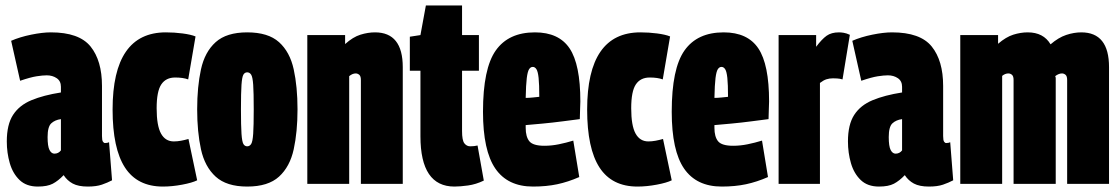

<svg xmlns="http://www.w3.org/2000/svg" viewBox="-20 -676 4119 706"><path d="M5 -156Q5 -218 28 -253.5Q51 -289 95.5 -307.5Q140 -326 204 -336V-357Q204 -378 188.5 -388.5Q173 -399 152 -399Q137 -399 114.5 -395.5Q92 -392 54 -379L21 -526Q53 -540 94.5 -548.5Q136 -557 167 -557Q271 -557 313 -505Q355 -453 355 -360V-176Q355 -160 358.5 -155Q362 -150 366 -150Q375 -150 381 -153L392 -13Q375 -4 354.5 3Q334 10 303 10Q268 10 247.5 -1Q227 -12 214 -32Q194 -11 174 -0.5Q154 10 119 10Q77 10 52 -14Q27 -38 16 -76Q5 -114 5 -156ZM155 -172Q155 -138 162 -124.5Q169 -111 180 -111Q195 -111 204 -123V-238Q182 -235 168.5 -222.5Q155 -210 155 -172Z M394 -273Q394 -557 590 -557Q621 -557 651.5 -553Q682 -549 699 -542L672 -384Q653 -391 624 -391Q590 -391 573 -365.5Q556 -340 556 -278Q556 -214 572 -185Q588 -156 619 -156Q632 -156 645.5 -158.5Q659 -161 673 -165L705 -13Q687 -4 650 3Q613 10 579 10Q485 10 439.5 -60Q394 -130 394 -273Z M705 -274Q705 -357 719 -421Q733 -485 773 -521Q813 -557 889 -557Q966 -557 1006 -521Q1046 -485 1060 -421Q1074 -357 1074 -274Q1074 -191 1060 -127Q1046 -63 1006 -26.5Q966 10 889 10Q813 10 773 -26.5Q733 -63 719 -127Q705 -191 705 -274ZM866 -274Q866 -213 868 -184Q870 -155 875 -146.5Q880 -138 889 -138Q898 -138 903.5 -146.5Q909 -155 911 -184Q913 -213 913 -274Q913 -336 911 -364.5Q909 -393 903.5 -401.5Q898 -410 889 -410Q880 -410 875 -401.5Q870 -393 868 -364.5Q866 -336 866 -274Z M1110 0V-547H1249V-514Q1278 -540 1305.5 -548.5Q1333 -557 1359 -557Q1461 -557 1461 -429V0H1307V-382Q1307 -396 1301 -401Q1295 -406 1288 -406Q1276 -406 1264 -396V0Z M1651 10Q1526 10 1526 -175V-416H1487V-541L1526 -547L1546 -656H1679V-547H1741V-416H1679V-194Q1679 -160 1687.5 -149Q1696 -138 1709 -138Q1724 -138 1736 -141L1759 -12Q1730 2 1701 6Q1672 10 1651 10Z M1940 10Q1847 10 1801.5 -56Q1756 -122 1756 -265Q1756 -424 1803 -490.5Q1850 -557 1947 -557Q2035 -557 2074.5 -498Q2114 -439 2114 -303Q2114 -292 2113 -272Q2112 -252 2112 -238Q2088 -235 2050 -230Q2012 -225 1974.5 -221.5Q1937 -218 1913 -216V-206Q1913 -173 1926.5 -156.5Q1940 -140 1982 -140Q2008 -140 2035 -145.5Q2062 -151 2088 -159L2110 -25Q2069 -7 2029 1.5Q1989 10 1940 10ZM1913 -316Q1924 -316 1939 -317.5Q1954 -319 1963 -320Q1963 -366 1960.5 -389.5Q1958 -413 1952.5 -421.5Q1947 -430 1939 -430Q1931 -430 1925.5 -421.5Q1920 -413 1917 -389Q1914 -365 1913 -316Z M2139 -273Q2139 -557 2335 -557Q2366 -557 2396.5 -553Q2427 -549 2444 -542L2417 -384Q2398 -391 2369 -391Q2335 -391 2318 -365.5Q2301 -340 2301 -278Q2301 -214 2317 -185Q2333 -156 2364 -156Q2377 -156 2390.5 -158.5Q2404 -161 2418 -165L2450 -13Q2432 -4 2395 3Q2358 10 2324 10Q2230 10 2184.5 -60Q2139 -130 2139 -273Z M2634 10Q2541 10 2495.5 -56Q2450 -122 2450 -265Q2450 -424 2497 -490.5Q2544 -557 2641 -557Q2729 -557 2768.5 -498Q2808 -439 2808 -303Q2808 -292 2807 -272Q2806 -252 2806 -238Q2782 -235 2744 -230Q2706 -225 2668.5 -221.5Q2631 -218 2607 -216V-206Q2607 -173 2620.5 -156.5Q2634 -140 2676 -140Q2702 -140 2729 -145.5Q2756 -151 2782 -159L2804 -25Q2763 -7 2723 1.5Q2683 10 2634 10ZM2607 -316Q2618 -316 2633 -317.5Q2648 -319 2657 -320Q2657 -366 2654.5 -389.5Q2652 -413 2646.5 -421.5Q2641 -430 2633 -430Q2625 -430 2619.5 -421.5Q2614 -413 2611 -389Q2608 -365 2607 -316Z M2981 -547V-504Q3002 -532 3019.5 -544.5Q3037 -557 3065 -557Q3072 -557 3082 -555.5Q3092 -554 3105 -548L3078 -384Q3068 -387 3058 -387.5Q3048 -388 3043 -388Q3030 -388 3019 -384.5Q3008 -381 2995 -371V0H2843V-547Z M3098 -156Q3098 -218 3121 -253.5Q3144 -289 3188.5 -307.5Q3233 -326 3297 -336V-357Q3297 -378 3281.5 -388.5Q3266 -399 3245 -399Q3230 -399 3207.5 -395.5Q3185 -392 3147 -379L3114 -526Q3146 -540 3187.5 -548.5Q3229 -557 3260 -557Q3364 -557 3406 -505Q3448 -453 3448 -360V-176Q3448 -160 3451.5 -155Q3455 -150 3459 -150Q3468 -150 3474 -153L3485 -13Q3468 -4 3447.5 3Q3427 10 3396 10Q3361 10 3340.5 -1Q3320 -12 3307 -32Q3287 -11 3267 -0.5Q3247 10 3212 10Q3170 10 3145 -14Q3120 -38 3109 -76Q3098 -114 3098 -156ZM3248 -172Q3248 -138 3255 -124.5Q3262 -111 3273 -111Q3288 -111 3297 -123V-238Q3275 -235 3261.5 -222.5Q3248 -210 3248 -172Z M3511 0V-547H3650V-515Q3679 -540 3706 -548.5Q3733 -557 3759 -557Q3817 -557 3843 -513Q3872 -538 3900.5 -547.5Q3929 -557 3956 -557Q4058 -557 4058 -429V0H3904V-382Q3904 -396 3898 -401Q3892 -406 3885 -406Q3873 -406 3860 -396Q3862 -393 3862 -388V0H3707V-382Q3707 -396 3701 -401Q3695 -406 3688 -406Q3676 -406 3665 -397V0Z"/></svg>

Font: Georama ExtraCondensed ExtraBold
Style: Regular
Weight: 800
Width: 2
Designer: Jean-Baptiste Levee
Foundry: Production Type
Version: Version 1.000